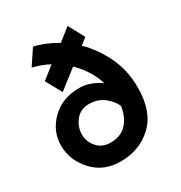

<svg xmlns="http://www.w3.org/2000/svg" viewBox="-168 -821 896 952"><g transform="rotate(-30 279.5 -345.0)"><path d="M405 -611 368 -582Q428 -523 466.5 -442.5Q505 -362 505 -264Q505 -127 432 -57.5Q359 12 249 12Q152 12 91.5 -54Q31 -120 31 -204Q31 -286 92.5 -346.5Q154 -407 253 -407Q284 -407 315.5 -395Q347 -383 372 -365Q359 -408 334.5 -446Q310 -484 279 -514L171 -430L121 -521L192 -577Q170 -589 145.5 -598Q121 -607 98 -612L156 -699Q188 -692 220.5 -678.5Q253 -665 285 -646L356 -702ZM148 -199Q148 -159 176 -126.5Q204 -94 252 -94Q312 -94 345.5 -131Q379 -168 387 -226Q374 -258 339 -286Q304 -314 253 -314Q204 -314 176 -278Q148 -242 148 -199Z"/></g></svg>

Font: Palanquin
Style: Bold
Weight: 700
Designer: Pria Ravichandran
Version: Version 1.0.4